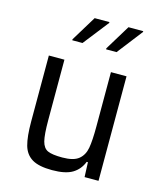

<svg xmlns="http://www.w3.org/2000/svg" viewBox="-112 -816 753 905"><g transform="rotate(15 264.5 -364.0)"><path d="M74 0ZM382 -72H376Q361 -33 327 -12.5Q293 8 228 8Q163 8 130 -12Q97 -32 85.5 -73Q74 -114 74 -188V-510H150V-216Q150 -144 158 -113Q166 -82 187.5 -72Q209 -62 259 -62Q314 -62 339 -82.5Q364 -103 370.5 -139.5Q377 -176 377 -245V-510H453V0H385ZM162 -608V-613L237 -736H309V-732L212 -608ZM327 -608V-613L402 -736H474V-732L378 -608Z"/></g></svg>

Font: Assailand
Style: Regular
Weight: 400
Designer: Hector Gatti with collaboration of the Omnibus-Type team
Foundry: Omnibus-Type
Version: Version 0.072;October 19, 2019;FontCreator 12.0.0.2547 64-bi